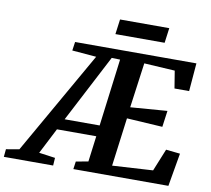

<svg xmlns="http://www.w3.org/2000/svg" viewBox="-189 -1028 1252 1137"><g transform="rotate(10 437.0 -460.0)"><path d="M-94.5 0 -90 -46.5 -11.5 -60 341 -678.5 195.5 -690.5 203 -743H932.5L918.5 -574H830.5L813.5 -678.5L628.5 -689.5L591.5 -419L812.5 -436L799 -338L584 -351L546 -60L790 -74.5L844.5 -208.5L929.5 -199.5L895 0H323.5L330 -46.5L403.5 -60L423.5 -215H187L107.5 -60L205 -46.5L202 0ZM221.5 -281.5H432L483.5 -686.5L433 -688ZM442 -920.5H738L726 -830.5H430Z"/></g></svg>

Font: Merriweather Light 18pt
Style: Bold Italic
Weight: 700
Italic angle: -7.8°
Version: Version 2.101